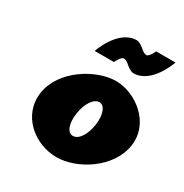

<svg xmlns="http://www.w3.org/2000/svg" viewBox="-182 -930 1043 1088"><g transform="rotate(30 339.0 -386.0)"><path d="M426.5 -642C426.5 -642 456.9 -615 477.5 -615C596.9 -615 654.2 -787 654.2 -787H527.9C527.9 -787 507.2 -741 490.3 -741C471.4 -741 453 -760 453 -760C453 -760 422.6 -787 402 -787C281.9 -787 224.6 -615 224.6 -615H350.9C350.9 -615 372.3 -661 389.2 -661C408.1 -661 426.5 -642 426.5 -642ZM77.9 -256C55.1 -98 193.8 15 337.6 15C473.6 15 651.1 -98 673.9 -256C697 -416 543.1 -528 415.9 -528C287.1 -528 100.9 -416 77.9 -256ZM312.9 -256C323.1 -327 358.3 -377 393.6 -377C428.4 -377 449.1 -327 438.9 -256C428.8 -186 395.2 -136 358.9 -136C320.9 -136 302.8 -186 312.9 -256Z"/></g></svg>

Font: Blink
Style: WideObl
Weight: 400
Designer: Mew Too
Foundry: Cannot Into Space Fonts
Version: Version 001.000